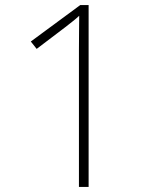

<svg xmlns="http://www.w3.org/2000/svg" viewBox="-20 -734 591 754"><path d="M290 0V-539Q290 -582 290.5 -615.5Q291 -649 291 -672Q278 -660 266.5 -651Q255 -642 236 -627L124 -542L101 -571L295 -714H328V0Z"/></svg>

Font: Noto Sans Bengali UI ExtraLight
Style: Regular
Weight: 200
Designer: Jelle Bosma - Monotype Design Team
Foundry: Monotype Imaging Inc.
Version: Version 2.003; ttfautohint (v1.8.4.7-5d5b)